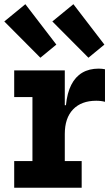

<svg xmlns="http://www.w3.org/2000/svg" viewBox="-28 -882 527 902"><path d="M276.4 -125.2H355.7V0H38.7V-125.2H124.4V-426H38.7V-551.2H276.4ZM465.2 -403.7Q456.3 -406.2 446.1 -407.4Q436 -408.7 424 -408.7Q354.3 -408.7 315.3 -368.1Q276.4 -327.5 276.4 -252.6L250.2 -387.8H281.8Q287.4 -445.2 306.8 -483.3Q326.1 -521.4 358.5 -540.5Q390.9 -559.6 435.7 -559.6Q443.8 -559.6 451 -558.8Q458.3 -558.1 465.2 -556.6ZM316.8 -862.3 217.9 -781.2 387.5 -610.8 462.4 -672.5ZM91.1 -862.3 -7.8 -781.2 161.7 -610.8 236.7 -672.5Z"/></svg>

Font: Hepta Slab ExtraLight
Style: Regular
Weight: 200
Designer: Michael LaGattuta
Foundry: Michael LaGattuta
Version: Version 1.100